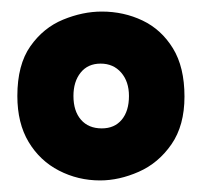

<svg xmlns="http://www.w3.org/2000/svg" viewBox="-20 -687 349 332"><path d="M153 -375Q115 -375 82 -392Q49 -409 29.5 -441.5Q10 -474 10 -521Q10 -575 32.5 -607Q55 -639 89 -653Q123 -667 156 -667Q194 -667 226.5 -651.5Q259 -636 279 -603.5Q299 -571 299 -520Q299 -470 276.5 -437.5Q254 -405 220 -390Q186 -375 153 -375ZM156 -465Q178 -465 190.5 -480Q203 -495 203 -521Q203 -546 189.5 -561.5Q176 -577 154 -577Q132 -577 119.5 -561.5Q107 -546 107 -521Q107 -495 120 -480Q133 -465 156 -465Z"/></svg>

Font: Bricolage Grotesque 96pt Condensed Bricolage Grotesque 48pt Condensed Regular
Style: Bold
Weight: 700
Width: 3
Designer: Mathieu Triay
Foundry: Atelier Triay
Version: Version 1.001; ttfautohint (v1.8.4.7-5d5b);gftools[0.9.33.de